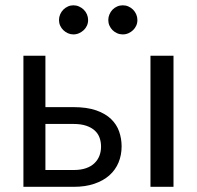

<svg xmlns="http://www.w3.org/2000/svg" viewBox="-20 -722 762 742"><path d="M265 -65Q292 -65 311.8 -71.8Q331.5 -78.5 344.5 -90.8Q357.5 -103 364 -119.5Q370.5 -136 370.5 -155.5Q370.5 -173.5 365 -189.2Q359.5 -205 346.8 -217Q334 -229 313.5 -236Q293 -243 263.5 -243H155.5V-65ZM263.5 -308Q316 -308 351.8 -295.5Q387.5 -283 409.2 -262Q431 -241 440.5 -213.5Q450 -186 450 -156.5Q450 -122.5 438 -93.8Q426 -65 402.5 -44.2Q379 -23.5 344.5 -11.8Q310 0 265 0H70.5V-506.5H155.5V-308ZM650.5 -506.5V0H561.5V-506.5ZM320.5 -644.5Q320.5 -633 316 -623Q311.5 -613 303.5 -605.5Q295.5 -598 285.2 -593.5Q275 -589 263.5 -589Q252.5 -589 242.5 -593.5Q232.5 -598 224.8 -605.5Q217 -613 212.5 -623Q208 -633 208 -644.5Q208 -656 212.5 -666.5Q217 -677 224.8 -684.8Q232.5 -692.5 242.5 -697Q252.5 -701.5 263.5 -701.5Q275 -701.5 285.2 -697Q295.5 -692.5 303.5 -684.8Q311.5 -677 316 -666.5Q320.5 -656 320.5 -644.5ZM511 -644.5Q511 -633 506.5 -623Q502 -613 494.2 -605.5Q486.5 -598 476.2 -593.5Q466 -589 454.5 -589Q443 -589 432.8 -593.5Q422.5 -598 415 -605.5Q407.5 -613 403 -623Q398.5 -633 398.5 -644.5Q398.5 -656 403 -666.5Q407.5 -677 415 -684.8Q422.5 -692.5 432.8 -697Q443 -701.5 454.5 -701.5Q466 -701.5 476.2 -697Q486.5 -692.5 494.2 -684.8Q502 -677 506.5 -666.5Q511 -656 511 -644.5Z"/></svg>

Font: Lato-Regular
Style: Regular
Weight: 400
Designer: Lukasz Dziedzic with Adam Twardoch and Botio Nikoltchev
Foundry: tyPoland Lukasz Dziedzic
Version: Version 2.015; 2015-08-06; http://www.latofonts.com/